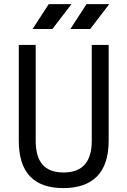

<svg xmlns="http://www.w3.org/2000/svg" viewBox="-20 -914 626 943"><path d="M291 9.8Q72.3 9.8 72.3 -222.7V-693.4H155.3V-222.7Q155.3 -145 188.5 -106Q221.7 -66.9 293 -66.9Q430.7 -66.9 430.7 -222.7V-693.4H513.7V-222.7Q513.7 -106.4 457 -48.3Q400.4 9.8 291 9.8ZM140.1 -771.5 219.2 -893.6H331.1L237.3 -771.5ZM325.7 -771.5 404.8 -893.6H516.6L422.9 -771.5Z"/></svg>

Font: CaskaydiaMono NF SemiLight
Style: Regular
Weight: 350
Designer: Aaron Bell
Foundry: Saja Typeworks
Version: Version 2111.001; ttfautohint (v1.8.4);Nerd Fonts 3.1.1